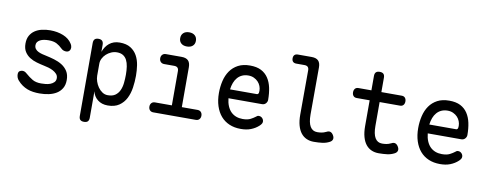

<svg xmlns="http://www.w3.org/2000/svg" viewBox="-73 -1138 4347 1708"><g transform="rotate(10 2100.0 -283.5)"><path d="M301 10Q271 10 243 6Q215 2 190.5 -7.5Q166 -17 143.5 -32.5Q121 -48 101 -71Q91 -82 86 -96Q81 -110 81 -124Q81 -146 93 -154Q105 -162 119 -162Q130 -162 139 -158Q148 -154 159 -144Q191 -116 221.5 -98Q252 -80 300 -80Q317 -80 339.5 -82Q362 -84 382 -91.5Q402 -99 416 -113Q430 -127 430 -150Q430 -172 416 -187.5Q402 -203 382 -213.5Q362 -224 339.5 -230.5Q317 -237 300 -240Q266 -247 231 -257Q196 -267 167.5 -285Q139 -303 120.5 -332Q102 -361 102 -406Q102 -448 118 -477Q134 -506 161 -524.5Q188 -543 224 -551.5Q260 -560 300 -560Q365 -560 418 -538.5Q471 -517 497 -475Q504 -464 506.5 -455Q509 -446 509 -439Q509 -423 499 -411Q489 -399 469 -399Q460 -399 448 -402.5Q436 -406 425 -417Q401 -441 373.5 -455.5Q346 -470 300 -470Q278 -470 258.5 -466.5Q239 -463 224 -455Q209 -447 200.5 -435.5Q192 -424 192 -407Q192 -387 202.5 -373.5Q213 -360 229.5 -352Q246 -344 265 -339Q284 -334 300 -331Q338 -323 377 -311.5Q416 -300 448 -280Q480 -260 500 -228.5Q520 -197 520 -149Q520 -105 502 -74.5Q484 -44 454 -25.5Q424 -7 384.5 1.5Q345 10 301 10Z M735 -560Q758 -560 769 -548.5Q780 -537 780 -514V-450Q789 -475 802.5 -495Q816 -515 834 -529.5Q852 -544 875 -552Q898 -560 927 -560Q988 -560 1026 -536Q1064 -512 1085 -473.5Q1106 -435 1113 -388Q1120 -341 1120 -294Q1120 -240 1112 -186Q1104 -132 1082 -88.5Q1060 -45 1020 -17.5Q980 10 917 10Q862 10 825.5 -19.5Q789 -49 780 -94V145Q780 168 769 179Q758 190 735 190Q712 190 701 179Q690 168 690 145V-514Q690 -537 701 -548.5Q712 -560 735 -560ZM918 -470Q891 -470 866 -459Q841 -448 822 -430.5Q803 -413 791.5 -390.5Q780 -368 780 -344V-234Q780 -210 789 -183Q798 -156 814 -133Q830 -110 852.5 -95Q875 -80 902 -80Q945 -80 970 -98Q995 -116 1008.5 -145.5Q1022 -175 1026 -212.5Q1030 -250 1030 -288Q1030 -327 1025 -360.5Q1020 -394 1007.5 -418.5Q995 -443 973 -456.5Q951 -470 918 -470Z M1712 -90Q1732 -90 1743.5 -77.5Q1755 -65 1755 -45Q1755 -25 1743.5 -12.5Q1732 0 1712 0H1328Q1308 0 1296.5 -12.5Q1285 -25 1285 -45Q1285 -65 1296.5 -77.5Q1308 -90 1328 -90H1480V-400Q1480 -420 1470 -430Q1460 -440 1440 -440H1349Q1329 -440 1317 -452.5Q1305 -465 1305 -485Q1305 -505 1317 -517.5Q1329 -530 1349 -530H1490Q1531 -530 1550.5 -510.5Q1570 -491 1570 -450V-90ZM1520 -629Q1487 -629 1468 -646Q1449 -663 1449 -692Q1449 -722 1468 -739.5Q1487 -757 1520 -757Q1553 -757 1572 -739.5Q1591 -722 1591 -692Q1591 -663 1572 -646Q1553 -629 1520 -629Z M2259 -132Q2278 -132 2290.5 -118.5Q2303 -105 2303 -88Q2303 -79 2298.5 -70.5Q2294 -62 2282 -50Q2266 -35 2248 -24Q2230 -13 2209.5 -5Q2189 3 2166.5 6.5Q2144 10 2119 10Q2061 10 2015.5 -9.5Q1970 -29 1938.5 -65.5Q1907 -102 1890 -154.5Q1873 -207 1873 -272Q1873 -329 1885.5 -381.5Q1898 -434 1925.5 -473.5Q1953 -513 1997 -536.5Q2041 -560 2105 -560Q2165 -560 2205 -539.5Q2245 -519 2269.5 -482Q2294 -445 2304.5 -395.5Q2315 -346 2315 -287Q2315 -269 2302 -254.5Q2289 -240 2268 -240H1965Q1969 -200 1982 -169.5Q1995 -139 2015 -119.5Q2035 -100 2061.5 -90Q2088 -80 2120 -80Q2165 -80 2191.5 -94Q2218 -108 2233 -120Q2241 -127 2246 -129.5Q2251 -132 2259 -132ZM1965 -320H2209Q2214 -320 2219.5 -326Q2225 -332 2225 -353Q2225 -374 2217 -395Q2209 -416 2193.5 -432.5Q2178 -449 2155.5 -459.5Q2133 -470 2105 -470Q2074 -470 2049.5 -459Q2025 -448 2007.5 -428Q1990 -408 1979.5 -380.5Q1969 -353 1965 -320Z M2709 -224Q2709 -152 2730.5 -116Q2752 -80 2794 -80Q2814 -80 2833 -83Q2852 -86 2875 -97Q2895 -108 2910.5 -102.5Q2926 -97 2937 -78Q2949 -58 2944.5 -41.5Q2940 -25 2921 -15Q2891 1 2856 5.5Q2821 10 2779 10Q2743 10 2713.5 -3Q2684 -16 2663 -42.5Q2642 -69 2630.5 -110Q2619 -151 2619 -207L2620 -608Q2620 -628 2610 -638Q2600 -648 2580 -648H2506Q2486 -648 2475.5 -658.5Q2465 -669 2465 -689Q2465 -709 2475.5 -719.5Q2486 -730 2506 -730H2630Q2671 -730 2690.5 -710.5Q2710 -691 2710 -650Z M3479 -530Q3499 -530 3509.5 -517.5Q3520 -505 3520 -485Q3520 -465 3509.5 -452.5Q3499 -440 3479 -440H3295V-224Q3295 -152 3316.5 -116Q3338 -80 3380 -80Q3400 -80 3419 -83Q3438 -86 3461 -97Q3481 -108 3496.5 -102.5Q3512 -97 3523 -78Q3535 -58 3530.5 -41.5Q3526 -25 3507 -15Q3477 1 3442 5.5Q3407 10 3365 10Q3329 10 3299.5 -3Q3270 -16 3249 -42.5Q3228 -69 3216.5 -110Q3205 -151 3205 -207V-440H3088Q3068 -440 3057.5 -452.5Q3047 -465 3047 -485Q3047 -505 3057.5 -517.5Q3068 -530 3088 -530H3205V-660Q3205 -683 3216 -694Q3227 -705 3250 -705Q3273 -705 3284 -694Q3295 -683 3295 -660V-530Z M4059 -132Q4078 -132 4090.5 -118.5Q4103 -105 4103 -88Q4103 -79 4098.5 -70.5Q4094 -62 4082 -50Q4066 -35 4048 -24Q4030 -13 4009.5 -5Q3989 3 3966.5 6.5Q3944 10 3919 10Q3861 10 3815.5 -9.5Q3770 -29 3738.5 -65.5Q3707 -102 3690 -154.5Q3673 -207 3673 -272Q3673 -329 3685.5 -381.5Q3698 -434 3725.5 -473.5Q3753 -513 3797 -536.5Q3841 -560 3905 -560Q3965 -560 4005 -539.5Q4045 -519 4069.5 -482Q4094 -445 4104.5 -395.5Q4115 -346 4115 -287Q4115 -269 4102 -254.5Q4089 -240 4068 -240H3765Q3769 -200 3782 -169.5Q3795 -139 3815 -119.5Q3835 -100 3861.5 -90Q3888 -80 3920 -80Q3965 -80 3991.5 -94Q4018 -108 4033 -120Q4041 -127 4046 -129.5Q4051 -132 4059 -132ZM3765 -320H4009Q4014 -320 4019.5 -326Q4025 -332 4025 -353Q4025 -374 4017 -395Q4009 -416 3993.5 -432.5Q3978 -449 3955.5 -459.5Q3933 -470 3905 -470Q3874 -470 3849.5 -459Q3825 -448 3807.5 -428Q3790 -408 3779.5 -380.5Q3769 -353 3765 -320Z"/></g></svg>

Font: Maple Mono NL
Style: Regular
Weight: 400
Monospace: yes
Designer: subframe7536
Version: Version 7.000